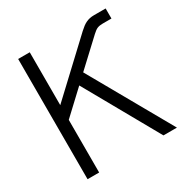

<svg xmlns="http://www.w3.org/2000/svg" viewBox="-162 -840 943 975"><g transform="rotate(-30 309.5 -352.5)"><path d="M75 0V-705H143V0ZM520 0 262 -459 314 -504 599 0ZM106 -274V-395H143L430 -664Q442 -675 452 -682.5Q462 -690 472.5 -695Q483 -700 494.5 -702.5Q506 -705 521 -705H588V-646H537Q518 -646 505.5 -641Q493 -636 476 -620L312 -467L293 -449Z"/></g></svg>

Font: TikTok Sans Light
Style: Regular
Weight: 300
Version: Version 4.000